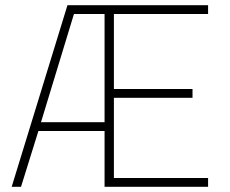

<svg xmlns="http://www.w3.org/2000/svg" viewBox="-20 -720 887 740"><path d="M383 0V-215H128L61 0H25L240 -700H782V-666H419V-377H722V-343H419V-34H782V0ZM265 -666 138 -249H383V-666Z"/></svg>

Font: TitilliumMaps29L
Style: 1 wt
Weight: 100
Designer: Campivisivi
Foundry: Accademia di Belle Arti di Urbino and students of MA course of Visual design
Version: Version 001.001